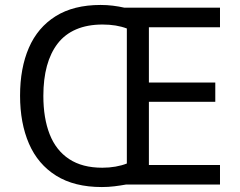

<svg xmlns="http://www.w3.org/2000/svg" viewBox="-20 -745 968 775"><path d="M386 -725Q412 -725 436 -722Q460 -719 482 -714H868V-635H581V-412H849V-334H581V-79H868V0H488Q466 4 441.5 7Q417 10 391 10Q280 10 206.5 -36Q133 -82 97 -165Q61 -248 61 -359Q61 -470 96.5 -552Q132 -634 204.5 -679.5Q277 -725 386 -725ZM394 -646Q333 -646 287.5 -626.5Q242 -607 213 -569.5Q184 -532 169.5 -479Q155 -426 155 -358Q155 -268 180.5 -203Q206 -138 259 -103Q312 -68 393 -68Q421 -68 446.5 -72.5Q472 -77 492 -85V-630Q471 -638 446.5 -642Q422 -646 394 -646Z"/></svg>

Font: Noto Sans Gujarati
Style: Regular
Weight: 400
Designer: Jelle Bosma - Monotype Design Team, Universal Thirst
Foundry: Monotype Imaging Inc.
Version: Version 2.102